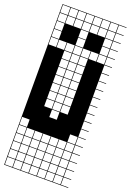

<svg xmlns="http://www.w3.org/2000/svg" viewBox="-197 -874 822 1208"><g transform="rotate(20 214.5 -269.5)"><path d="M325 -803.6V-753.6H375V-803.6ZM271.4 -700H321.4V-750H271.4ZM325 -700H375V-750H325ZM217.9 -700H267.9V-750H217.9ZM164.3 -700H214.3V-750H164.3ZM110.7 -700H160.7V-750H110.7ZM57.1 -700H107.1V-750H57.1ZM3.6 -700H53.6V-750H3.6ZM325 -646.4H375V-696.4H325ZM271.4 -646.4H321.4V-696.4H271.4ZM217.9 -646.4H267.9V-696.4H217.9ZM164.3 -646.4H214.3V-696.4H164.3ZM110.7 -646.4H160.7V-696.4H110.7ZM57.1 -646.4H107.1V-696.4H57.1ZM3.6 -646.4H53.6V-696.4H3.6ZM325 -592.9H375V-642.9H325ZM271.4 -592.9H321.4V-642.9H271.4ZM217.9 -592.9H267.9V-642.9H217.9ZM164.3 -592.9H214.3V-642.9H164.3ZM110.7 -592.9H160.7V-642.9H110.7ZM57.1 -592.9H107.1V-642.9H57.1ZM3.6 -592.9H53.6V-642.9H3.6ZM325 -539.3H375V-589.3H325ZM271.4 -539.3H321.4V-589.3H271.4ZM217.9 -539.3H267.9V-589.3H217.9ZM164.3 -539.3H214.3V-589.3H164.3ZM110.7 -539.3H160.7V-589.3H110.7ZM57.1 -539.3H107.1V-589.3H57.1ZM3.6 -539.3H53.6V-589.3H3.6ZM110.7 -485.7H160.7V-535.7H110.7ZM217.9 -485.7H267.9V-535.7H217.9ZM164.3 -485.7H214.3V-535.7H164.3ZM164.3 -432.1H214.3V-482.1H164.3ZM217.9 -432.1H267.9V-482.1H217.9ZM110.7 -432.1H160.7V-482.1H110.7ZM164.3 -378.6H214.3V-428.6H164.3ZM217.9 -378.6H267.9V-428.6H217.9ZM110.7 -378.6H160.7V-428.6H110.7ZM110.7 -325H160.7V-375H110.7ZM217.9 -325H267.9V-375H217.9ZM164.3 -325H214.3V-375H164.3ZM217.9 -271.4H267.9V-321.4H217.9ZM110.7 -271.4H160.7V-321.4H110.7ZM164.3 -271.4H214.3V-321.4H164.3ZM110.7 -217.9H160.7V-267.9H110.7ZM217.9 -217.9H267.9V-267.9H217.9ZM164.3 -217.9H214.3V-267.9H164.3ZM217.9 -164.3H267.9V-214.3H217.9ZM110.7 -164.3H160.7V-214.3H110.7ZM164.3 -164.3H214.3V-214.3H164.3ZM164.3 -110.7H214.3V-160.7H164.3ZM3.6 -3.6H53.6V-53.6H3.6ZM325 -3.6H375V-53.6H325ZM164.3 50H214.3V0H164.3ZM3.6 50H53.6V0H3.6ZM271.4 50H321.4V0H271.4ZM325 50H375V0H325ZM57.1 50H107.1V0H57.1ZM217.9 50H267.9V0H217.9ZM110.7 50H160.7V0H110.7ZM164.3 103.6H214.3V53.6H164.3ZM271.4 103.6H321.4V53.6H271.4ZM3.6 103.6H53.6V53.6H3.6ZM325 103.6H375V53.6H325ZM57.1 103.6H107.1V53.6H57.1ZM217.9 103.6H267.9V53.6H217.9ZM110.7 103.6H160.7V53.6H110.7ZM110.7 157.1H160.7V107.1H110.7ZM164.3 157.1H214.3V107.1H164.3ZM271.4 157.1H321.4V107.1H271.4ZM217.9 157.1H267.9V107.1H217.9ZM57.1 157.1H107.1V107.1H57.1ZM325 157.1H375V107.1H325ZM3.6 157.1H53.6V107.1H3.6ZM164.3 210.7H214.3V160.7H164.3ZM217.9 210.7H267.9V160.7H217.9ZM110.7 210.7H160.7V160.7H110.7ZM271.4 210.7H321.4V160.7H271.4ZM57.1 210.7H107.1V160.7H57.1ZM325 210.7H375V160.7H325ZM3.6 210.7H53.6V160.7H3.6ZM164.3 264.3H214.3V214.3H164.3ZM3.6 264.3H53.6V214.3H3.6ZM217.9 264.3H267.9V214.3H217.9ZM110.7 264.3H160.7V214.3H110.7ZM271.4 264.3H321.4V214.3H271.4ZM325 264.3H375V214.3H325ZM57.1 264.3H107.1V214.3H57.1ZM271.4 -803.6V-753.6H321.4V-803.6ZM217.9 -803.6V-753.6H267.9V-803.6ZM164.3 -803.6V-753.6H214.3V-803.6ZM110.7 -803.6V-753.6H160.7V-803.6ZM57.1 -803.6V-753.6H107.1V-803.6ZM3.6 -803.6V-753.6H53.6V-803.6ZM428.6 -803.6H378.6V-753.6H428.6V-750H378.6V-700H428.6V-696.4H378.6V-646.4H428.6V-642.9H378.6V-592.9H428.6V-589.3H378.6V-539.3H428.6V-535.7H378.6V-485.7H428.6V-482.1H378.6V-432.1H428.6V-428.6H378.6V-378.6H428.6V-375H378.6V-325H428.6V-321.4H378.6V-271.4H428.6V-267.9H378.6V-217.9H428.6V-214.3H378.6V-164.3H428.6V-160.7H378.6V-110.7H428.6V-107.1H378.6V-57.1H428.6V-53.6H378.6V-3.6H428.6V0H378.6V50H428.6V53.6H378.6V103.6H428.6V107.1H378.6V157.1H428.6V160.7H378.6V210.7H428.6V214.3H378.6V264.3H428.6V267.9H0V-807.1H428.6ZM214.3 -696.4H267.9V-642.9H214.3ZM267.9 -696.4H321.4V-642.9H267.9ZM267.9 -642.9H321.4V-589.3H267.9ZM214.3 -642.9H267.9V-589.3H214.3ZM53.6 -642.9H107.1V-589.3H53.6ZM107.1 -642.9H160.7V-589.3H107.1ZM107.1 -696.4H160.7V-642.9H107.1ZM53.6 -696.4H107.1V-642.9H53.6Z"/></g></svg>

Font: Jersey 10 Charted
Style: Regular
Weight: 400
Designer: Sarah Cadigan-Fried
Version: Version 1.000; ttfautohint (v1.8.4.7-5d5b)